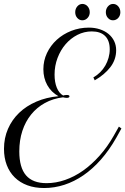

<svg xmlns="http://www.w3.org/2000/svg" viewBox="-20 -924 628 962"><path d="M295.9 -436.5Q245.6 -430.2 205.1 -408Q164.6 -385.7 136 -350.3Q107.4 -314.9 92 -268.1Q76.7 -221.2 76.7 -165.5Q76.7 -84.5 110.4 -45.4Q144 -6.3 213.4 -6.3Q259.8 -6.3 306.4 -22.5Q353 -38.6 396.5 -69.3Q439.9 -100.1 479.2 -144.3Q518.6 -188.5 550.3 -244.6L575.7 -289.6L588.4 -280.3L563.5 -235.4Q527.8 -172.4 486.1 -125Q444.3 -77.6 398.2 -45.9Q352.1 -14.2 302.2 2Q252.4 18.1 201.2 18.1Q154.3 18.1 117.2 4.4Q80.1 -9.3 54 -34.9Q27.8 -60.5 13.9 -96.9Q0 -133.3 0 -178.2Q0 -232.4 20 -278.3Q40 -324.2 75.9 -358.6Q111.8 -393.1 162.1 -414.8Q212.4 -436.5 272.9 -441.9Q236.3 -462.4 216.8 -497.6Q197.3 -532.7 197.3 -577.1Q197.3 -620.1 215.3 -658.2Q233.4 -696.3 264.4 -724.6Q295.4 -752.9 336.9 -769.3Q378.4 -785.6 425.3 -785.6Q455.1 -785.6 480.2 -777.3Q505.4 -769 523.7 -753.9Q542 -738.8 552 -718Q562 -697.3 562 -672.4Q562 -625.5 533 -587.6Q503.9 -549.8 454.6 -521.5L447.8 -536.1Q466.8 -546.9 481.9 -562Q497.1 -577.1 507.6 -595.5Q518.1 -613.8 523.9 -634.5Q529.8 -655.3 529.8 -676.8Q529.8 -720.7 506.6 -743.7Q483.4 -766.6 439.9 -766.6Q401.9 -766.6 367.9 -749.3Q334 -731.9 308.6 -702.4Q283.2 -672.9 268.3 -633.5Q253.4 -594.2 253.4 -550.3Q253.4 -512.2 264.6 -484.6Q275.9 -457 296.4 -445.3Q298.8 -446.3 304.2 -447.3Q309.6 -448.2 314.5 -448.2Q328.1 -448.2 328.1 -441.4Q328.1 -433.6 314 -433.6Q309.1 -433.6 304.2 -434.6Q299.3 -435.5 295.9 -436.5ZM356.9 -862.8Q356.9 -879.9 367.4 -892.1Q377.9 -904.3 393.1 -904.3Q400.4 -904.3 407.2 -901.1Q414.1 -897.9 418.9 -892.3Q423.8 -886.7 426.8 -879.2Q429.7 -871.6 429.7 -862.8Q429.7 -845.7 418.7 -834Q407.7 -822.3 392.6 -822.3Q377.4 -822.3 367.2 -834Q356.9 -845.7 356.9 -862.8ZM510.3 -862.8Q510.3 -879.9 521 -892.1Q531.7 -904.3 546.4 -904.3Q562 -904.3 572.5 -892.1Q583 -879.9 583 -862.8Q583 -845.7 572.3 -834Q561.5 -822.3 545.9 -822.3Q531.2 -822.3 520.8 -834Q510.3 -845.7 510.3 -862.8Z"/></svg>

Font: Petit Formal Script
Style: Regular
Weight: 400
Version: Version 1.001; ttfautohint (v0.8) -G 200 -r 50